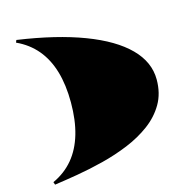

<svg xmlns="http://www.w3.org/2000/svg" viewBox="-126 -942 1161 1155"><g transform="rotate(-15 455.0 -364.5)"><path d="M76 86 70 69Q146 34 196 -26Q246 -86 271 -171.5Q296 -257 296 -367Q296 -477 271 -561.5Q246 -646 196 -705.5Q146 -765 70 -800L76 -815Q318 -780 486.5 -716Q655 -652 742.5 -564Q830 -476 830 -367Q830 -281 792.5 -216.5Q755 -152 691.5 -105Q628 -58 549 -25.5Q470 7 385 28.5Q300 50 220 63.5Q140 77 76 86Z"/></g></svg>

Font: Kalnia Expanded
Style: Bold
Weight: 700
Width: 7
Designer: Frida Medrano
Foundry: Frida Medrano
Version: Version 1.105